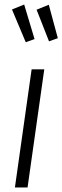

<svg xmlns="http://www.w3.org/2000/svg" viewBox="-20 -830 276 850"><path d="M176 -523 102 0H46L120 -523ZM87 -810 133 -657 94 -643 33 -788ZM196 -809 236 -661 197 -647 142 -787Z"/></svg>

Font: Fira Sans Extra Condensed Light
Style: Italic
Weight: 300
Width: 3
Italic angle: -8°
Designer: Carrois Corporate & Edenspiekermann AG
Foundry: Carrois Corporate GbR & Edenspiekermann AG
Version: Version 4.203